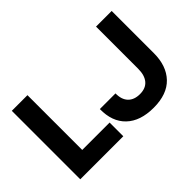

<svg xmlns="http://www.w3.org/2000/svg" viewBox="-108 -1039 1388 1388"><g transform="rotate(-45 586.5 -345.0)"><path d="M240 -700V-140H520V0H80V-700ZM821 10Q685 10 611 -60.5Q537 -131 539 -259H699Q698 -197 730 -163.5Q762 -130 821 -130Q880 -130 910.5 -166Q941 -202 941 -269V-700H1101V-269Q1101 -139 1030 -64.5Q959 10 821 10Z"/></g></svg>

Font: Goli Bold
Style: Regular
Weight: 700
Designer: jaikishan Patel
Foundry: MagicType
Version: Version 1.000